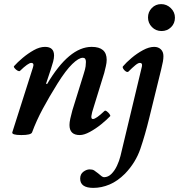

<svg xmlns="http://www.w3.org/2000/svg" viewBox="-20 -644 871 934"><path d="M84 13Q35 13 40 -1L140 -315Q148 -338 132 -338Q117 -338 77 -299Q73 -296 65 -300.5Q57 -305 51 -312.5Q45 -320 49 -323Q65 -341 90.5 -362.5Q116 -384 144.5 -400Q173 -416 199 -416Q243 -416 243 -374Q243 -361 238.5 -344Q234 -327 227 -306L204 -237L209 -235Q316 -416 426 -416Q499 -416 499 -353Q499 -339 495 -322Q491 -305 487 -289L437 -127Q426 -94 424.5 -79.5Q423 -65 432 -65Q447 -65 488 -104Q492 -108 499.5 -102.5Q507 -97 512.5 -89.5Q518 -82 516 -79Q499 -61 472.5 -39.5Q446 -18 417.5 -2.5Q389 13 368 13Q318 13 318 -36Q318 -49 322 -67Q326 -85 332 -107L387 -284Q395 -309 396.5 -321.5Q398 -334 398 -343Q398 -363 383 -363Q363 -363 331.5 -332.5Q300 -302 260 -238Q220 -174 188.5 -115.5Q157 -57 136 0Q131 13 84 13ZM766 -493Q738 -493 719 -512.5Q700 -532 700 -559Q700 -586 718.5 -605Q737 -624 764 -624Q791 -624 811 -604.5Q831 -585 831 -558Q831 -530 812 -511.5Q793 -493 766 -493ZM434 270Q370 270 370 225Q370 203 385.5 191.5Q401 180 416 180Q430 180 438 185Q446 190 457 199Q467 208 474 213Q481 218 486 218Q506 218 522 202Q538 186 549 162.5Q560 139 566 115L669 -315Q670 -318 670.5 -321.5Q671 -325 671 -328Q671 -338 660 -338Q652 -338 638 -326.5Q624 -315 604 -295Q599 -292 591.5 -297Q584 -302 579.5 -309.5Q575 -317 578 -321Q594 -340 620 -362Q646 -384 675.5 -400Q705 -416 730 -416Q750 -416 762.5 -404Q775 -392 775 -371Q775 -359 772.5 -344.5Q770 -330 764 -306L706 -70Q686 12 663 79.5Q640 147 588 201Q552 237 513 253.5Q474 270 434 270Z"/></svg>

Font: Junicode SmExp
Style: Bold Italic
Weight: 700
Width: 6
Italic angle: -11°
Designer: Peter S. Baker
Version: Version 2.205; ttfautohint (v1.8.4)